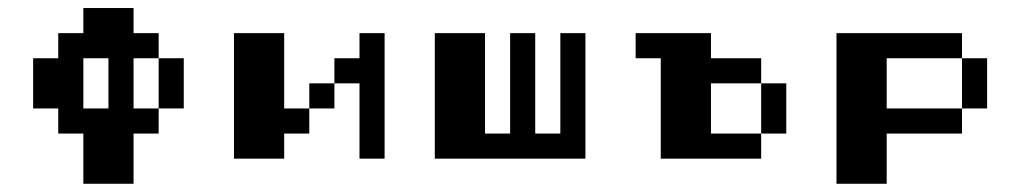

<svg xmlns="http://www.w3.org/2000/svg" viewBox="-20 -395 2540 478"><path d="M187.5 -375H312.5V-312.5H375V-250H312.5V-125H375V-62.5H312.5V62.5H187.5V-62.5H125V-125H62.5V-250H125V-312.5H187.5ZM375 -250H437.5V-125H375ZM250 -250H187.5V-125H250Z M562.5 -312.5H687.5V-125H750V-62.5H687.5V0H562.5ZM875 -312.5H937.5V0H875V-187.5H812.5V-250H875ZM750 -187.5H812.5V-125H750Z M1062.5 -312.5H1187.5V-62.5H1250V-312.5H1312.5V-62.5H1375V-312.5H1437.5V0H1062.5Z M1562.5 -312.5H1750V-250H1875V-187.5H1750V-62.5H1875V0H1625V-250H1562.5ZM1875 -187.5H1937.5V-62.5H1875Z M2062.5 -312.5H2375V-250H2187.5V-125H2375V-62.5H2187.5V62.5H2062.5ZM2375 -250H2437.5V-125H2375Z"/></svg>

Font: Half Eighties
Style: Regular
Weight: 400
Monospace: yes
Designer: Jayvee Enaguas (HarvettFox96)
Version: 20191127.01dev02